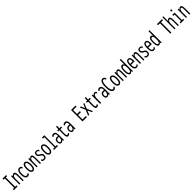

<svg xmlns="http://www.w3.org/2000/svg" viewBox="1154 -4025 7396 7396"><g transform="rotate(-45 4851.5 -327.0)"><path d="M51 0V-57H122V-566H54V-623H249V-566H178V-56H252V0Z M354 0V-457H406V-384Q439 -468 499 -468Q526 -468 546 -452.5Q566 -437 576.5 -397.5Q587 -358 587 -285V0H535V-283Q535 -355 522.5 -383.5Q510 -412 487 -412Q458 -412 432 -374Q406 -336 406 -271V0Z M803 11Q735 11 697.5 -51Q660 -113 660 -228Q660 -314 680 -366Q700 -418 732.5 -442Q765 -466 802 -466Q879 -466 911 -395L882 -350Q863 -383 845 -397Q827 -411 799 -411Q780 -411 760 -394Q740 -377 727 -337.5Q714 -298 714 -229Q714 -131 738.5 -88.5Q763 -46 806 -46Q827 -46 846 -57.5Q865 -69 881 -95L906 -43Q886 -15 859.5 -2Q833 11 803 11Z M1096 8Q1038 8 1001 -48.5Q964 -105 964 -229Q964 -354 1001 -410.5Q1038 -467 1096 -467Q1154 -467 1191 -410.5Q1228 -354 1228 -229Q1228 -105 1191 -48.5Q1154 8 1096 8ZM1096 -48Q1132 -48 1152.5 -91.5Q1173 -135 1173 -230Q1173 -327 1152 -369.5Q1131 -412 1096 -412Q1062 -412 1040.5 -369.5Q1019 -327 1019 -230Q1019 -135 1039.5 -91.5Q1060 -48 1096 -48Z M1293 0V-457H1345V-384Q1378 -468 1438 -468Q1465 -468 1485 -452.5Q1505 -437 1515.5 -397.5Q1526 -358 1526 -285V0H1474V-283Q1474 -355 1461.5 -383.5Q1449 -412 1426 -412Q1397 -412 1371 -374Q1345 -336 1345 -271V0Z M1715 10Q1670 10 1642 -4.5Q1614 -19 1594 -42L1621 -100Q1654 -42 1716 -42Q1747 -42 1765 -63.5Q1783 -85 1783 -123Q1783 -152 1770 -170.5Q1757 -189 1719 -209Q1668 -236 1638 -267Q1608 -298 1608 -351Q1608 -402 1636 -435Q1664 -468 1721 -468Q1763 -468 1790 -452.5Q1817 -437 1834 -404L1806 -355Q1792 -389 1771 -404Q1750 -419 1723 -419Q1691 -419 1676 -400.5Q1661 -382 1661 -357Q1661 -336 1667 -321.5Q1673 -307 1689.5 -293.5Q1706 -280 1738 -262Q1773 -242 1794.5 -226Q1816 -210 1826 -189Q1836 -168 1836 -133Q1836 -62 1803.5 -26Q1771 10 1715 10Z M2035 8Q1977 8 1940 -48.5Q1903 -105 1903 -229Q1903 -354 1940 -410.5Q1977 -467 2035 -467Q2093 -467 2130 -410.5Q2167 -354 2167 -229Q2167 -105 2130 -48.5Q2093 8 2035 8ZM2035 -48Q2071 -48 2091.5 -91.5Q2112 -135 2112 -230Q2112 -327 2091 -369.5Q2070 -412 2035 -412Q2001 -412 1979.5 -369.5Q1958 -327 1958 -230Q1958 -135 1978.5 -91.5Q1999 -48 2035 -48Z M2241 0V-55H2323V-610H2245V-665H2375V-55H2455V0Z M2635 11Q2586 11 2560 -27Q2534 -65 2534 -120Q2534 -208 2574 -242.5Q2614 -277 2677 -277Q2690 -277 2703.5 -275Q2717 -273 2732 -270Q2730 -351 2712.5 -379.5Q2695 -408 2652 -408Q2613 -408 2578 -368L2554 -416Q2597 -467 2656 -467Q2698 -467 2726 -448Q2754 -429 2767.5 -380.5Q2781 -332 2781 -243V0H2729V-70Q2713 -20 2686.5 -4.5Q2660 11 2635 11ZM2584 -122Q2584 -82 2600 -63.5Q2616 -45 2640 -45Q2681 -45 2705.5 -89Q2730 -133 2732 -217Q2719 -219 2706 -220.5Q2693 -222 2681 -222Q2636 -222 2610 -200Q2584 -178 2584 -122Z M3007 11Q2970 11 2949.5 -13Q2929 -37 2922 -93.5Q2915 -150 2917 -248L2920 -390H2857V-445H2921L2924 -574L2981 -583L2974 -445H3070V-390H2974L2970 -243Q2966 -135 2977.5 -91.5Q2989 -48 3016 -48Q3037 -48 3054 -62Q3071 -76 3085 -91L3099 -35Q3077 -10 3054.5 0.5Q3032 11 3007 11Z M3261 11Q3212 11 3186 -27Q3160 -65 3160 -120Q3160 -208 3200 -242.5Q3240 -277 3303 -277Q3316 -277 3329.5 -275Q3343 -273 3358 -270Q3356 -351 3338.5 -379.5Q3321 -408 3278 -408Q3239 -408 3204 -368L3180 -416Q3223 -467 3282 -467Q3324 -467 3352 -448Q3380 -429 3393.5 -380.5Q3407 -332 3407 -243V0H3355V-70Q3339 -20 3312.5 -4.5Q3286 11 3261 11ZM3210 -122Q3210 -82 3226 -63.5Q3242 -45 3266 -45Q3307 -45 3331.5 -89Q3356 -133 3358 -217Q3345 -219 3332 -220.5Q3319 -222 3307 -222Q3262 -222 3236 -200Q3210 -178 3210 -122Z M3791 0V-624H4033V-567H3846V-354H3999V-296H3846V-58H4031V0Z M4098 0 4196 -232 4100 -457H4154L4224 -296L4291 -457H4342L4252 -235L4354 0H4298L4224 -171L4154 0Z M4572 11Q4535 11 4514.5 -13Q4494 -37 4487 -93.5Q4480 -150 4482 -248L4485 -390H4422V-445H4486L4489 -574L4546 -583L4539 -445H4635V-390H4539L4535 -243Q4531 -135 4542.5 -91.5Q4554 -48 4581 -48Q4602 -48 4619 -62Q4636 -76 4650 -91L4664 -35Q4642 -10 4619.5 0.5Q4597 11 4572 11Z M4750 1V-457H4808L4807 -379Q4820 -425 4848 -446.5Q4876 -468 4905 -468Q4954 -468 4984 -418L4964 -361Q4946 -388 4932 -401Q4918 -414 4902 -414Q4881 -414 4859 -395Q4837 -376 4822 -338Q4807 -300 4807 -242V1Z M5139 11Q5090 11 5064 -27Q5038 -65 5038 -120Q5038 -208 5078 -242.5Q5118 -277 5181 -277Q5194 -277 5207.5 -275Q5221 -273 5236 -270Q5234 -351 5216.5 -379.5Q5199 -408 5156 -408Q5117 -408 5082 -368L5058 -416Q5101 -467 5160 -467Q5202 -467 5230 -448Q5258 -429 5271.5 -380.5Q5285 -332 5285 -243V0H5233V-70Q5217 -20 5190.5 -4.5Q5164 11 5139 11ZM5088 -122Q5088 -82 5104 -63.5Q5120 -45 5144 -45Q5185 -45 5209.5 -89Q5234 -133 5236 -217Q5223 -219 5210 -220.5Q5197 -222 5185 -222Q5140 -222 5114 -200Q5088 -178 5088 -122Z M5500 10Q5458 10 5423.5 -20.5Q5389 -51 5368.5 -120.5Q5348 -190 5347 -308Q5347 -406 5360.5 -468.5Q5374 -531 5396.5 -565.5Q5419 -600 5446 -614Q5473 -628 5499 -628Q5541 -628 5571 -602Q5601 -576 5615 -526L5575 -492Q5559 -540 5539.5 -555.5Q5520 -571 5498 -571Q5455 -571 5428.5 -509Q5402 -447 5402 -313Q5402 -184 5431 -116.5Q5460 -49 5500 -49Q5546 -49 5573 -113L5609 -72Q5589 -30 5563.5 -10Q5538 10 5500 10Z M5791 8Q5733 8 5696 -48.5Q5659 -105 5659 -229Q5659 -354 5696 -410.5Q5733 -467 5791 -467Q5849 -467 5886 -410.5Q5923 -354 5923 -229Q5923 -105 5886 -48.5Q5849 8 5791 8ZM5791 -48Q5827 -48 5847.5 -91.5Q5868 -135 5868 -230Q5868 -327 5847 -369.5Q5826 -412 5791 -412Q5757 -412 5735.5 -369.5Q5714 -327 5714 -230Q5714 -135 5734.5 -91.5Q5755 -48 5791 -48Z M5988 0V-457H6040V-384Q6073 -468 6133 -468Q6160 -468 6180 -452.5Q6200 -437 6210.5 -397.5Q6221 -358 6221 -285V0H6169V-283Q6169 -355 6156.5 -383.5Q6144 -412 6121 -412Q6092 -412 6066 -374Q6040 -336 6040 -271V0Z M6400 10Q6370 10 6344.5 -10.5Q6319 -31 6303 -83.5Q6287 -136 6287 -233Q6287 -327 6303 -378Q6319 -429 6346 -448.5Q6373 -468 6405 -468Q6466 -468 6482 -395V-665H6535V-71Q6535 -53 6535.5 -35.5Q6536 -18 6541 0H6489Q6480 -27 6480 -63Q6468 -32 6448 -11Q6428 10 6400 10ZM6411 -49Q6443 -49 6461.5 -91Q6480 -133 6480 -231Q6480 -326 6461 -367.5Q6442 -409 6411 -409Q6375 -409 6357 -374Q6339 -339 6339 -244Q6339 -165 6348.5 -122.5Q6358 -80 6374 -64.5Q6390 -49 6411 -49Z M6742 10Q6674 10 6638.5 -45.5Q6603 -101 6603 -227Q6603 -355 6637 -411.5Q6671 -468 6734 -468Q6770 -468 6796 -448Q6822 -428 6836 -380.5Q6850 -333 6850 -251Q6850 -233 6849 -220H6656Q6658 -120 6679.5 -82.5Q6701 -45 6744 -45Q6768 -45 6784 -56.5Q6800 -68 6811 -88L6842 -53Q6824 -23 6799 -6.5Q6774 10 6742 10ZM6657 -273H6795Q6795 -348 6780.5 -382Q6766 -416 6731 -416Q6699 -416 6681.5 -386Q6664 -356 6657 -273Z M6927 0V-457H6979V-384Q7012 -468 7072 -468Q7099 -468 7119 -452.5Q7139 -437 7149.5 -397.5Q7160 -358 7160 -285V0H7108V-283Q7108 -355 7095.5 -383.5Q7083 -412 7060 -412Q7031 -412 7005 -374Q6979 -336 6979 -271V0Z M7349 10Q7304 10 7276 -4.5Q7248 -19 7228 -42L7255 -100Q7288 -42 7350 -42Q7381 -42 7399 -63.5Q7417 -85 7417 -123Q7417 -152 7404 -170.5Q7391 -189 7353 -209Q7302 -236 7272 -267Q7242 -298 7242 -351Q7242 -402 7270 -435Q7298 -468 7355 -468Q7397 -468 7424 -452.5Q7451 -437 7468 -404L7440 -355Q7426 -389 7405 -404Q7384 -419 7357 -419Q7325 -419 7310 -400.5Q7295 -382 7295 -357Q7295 -336 7301 -321.5Q7307 -307 7323.5 -293.5Q7340 -280 7372 -262Q7407 -242 7428.5 -226Q7450 -210 7460 -189Q7470 -168 7470 -133Q7470 -62 7437.5 -26Q7405 10 7349 10Z M7681 10Q7613 10 7577.5 -45.5Q7542 -101 7542 -227Q7542 -355 7576 -411.5Q7610 -468 7673 -468Q7709 -468 7735 -448Q7761 -428 7775 -380.5Q7789 -333 7789 -251Q7789 -233 7788 -220H7595Q7597 -120 7618.5 -82.5Q7640 -45 7683 -45Q7707 -45 7723 -56.5Q7739 -68 7750 -88L7781 -53Q7763 -23 7738 -6.5Q7713 10 7681 10ZM7596 -273H7734Q7734 -348 7719.5 -382Q7705 -416 7670 -416Q7638 -416 7620.5 -386Q7603 -356 7596 -273Z M7965 10Q7935 10 7909.5 -10.5Q7884 -31 7868 -83.5Q7852 -136 7852 -233Q7852 -327 7868 -378Q7884 -429 7911 -448.5Q7938 -468 7970 -468Q8031 -468 8047 -395V-665H8100V-71Q8100 -53 8100.5 -35.5Q8101 -18 8106 0H8054Q8045 -27 8045 -63Q8033 -32 8013 -11Q7993 10 7965 10ZM7976 -49Q8008 -49 8026.5 -91Q8045 -133 8045 -231Q8045 -326 8026 -367.5Q8007 -409 7976 -409Q7940 -409 7922 -374Q7904 -339 7904 -244Q7904 -165 7913.5 -122.5Q7923 -80 7939 -64.5Q7955 -49 7976 -49Z M8576 0V-566H8471V-624H8741V-566H8632V0Z M8806 0V-665H8857V-384Q8874 -426 8897.5 -447Q8921 -468 8947 -468Q8991 -468 9014.5 -427Q9038 -386 9038 -277V0H8987V-275Q8987 -347 8974.5 -379.5Q8962 -412 8938 -412Q8919 -412 8900 -393Q8881 -374 8869 -341Q8857 -308 8857 -263V0Z M9137 0V-55H9210V-402H9140V-457H9263V-55H9329V0ZM9233 -562Q9218 -562 9207.5 -574.5Q9197 -587 9197 -604Q9197 -622 9207.5 -634.5Q9218 -647 9233 -647Q9249 -647 9260 -634.5Q9271 -622 9271 -604Q9271 -587 9260 -574.5Q9249 -562 9233 -562Z M9431 0V-457H9483V-384Q9516 -468 9576 -468Q9603 -468 9623 -452.5Q9643 -437 9653.5 -397.5Q9664 -358 9664 -285V0H9612V-283Q9612 -355 9599.5 -383.5Q9587 -412 9564 -412Q9535 -412 9509 -374Q9483 -336 9483 -271V0Z"/></g></svg>

Font: Inconsolata ExtraCondensed Thin
Style: Regular
Weight: 100
Width: 2
Monospace: yes
Designer: Raph Levien, Cyreal, Brenton Simpson
Foundry: Raph Levien, Cyreal, Google
Version: Version 3.100; ttfautohint (v1.8.4.7-5d5b)